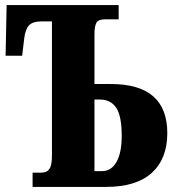

<svg xmlns="http://www.w3.org/2000/svg" viewBox="-20 -734 683 754"><path d="M108 -56H142Q164 -56 174 -70.5Q184 -85 184 -122V-650H144Q108 -650 93.5 -634Q79 -618 75 -582L67 -515H2L6 -714H446V-658H391Q367 -658 359 -645Q351 -632 351 -600V-404H416Q637 -404 637 -211Q637 -111 576.5 -55.5Q516 0 396 0H108ZM381 -62Q417 -62 437.5 -98Q458 -134 458 -201Q458 -278 436.5 -310.5Q415 -343 374 -343H351V-62Z"/></svg>

Font: Noto Serif CondBlack
Style: Regular
Weight: 900
Width: 3
Designer: Monotype Design Team
Foundry: Monotype Imaging Inc.
Version: Version 1.001